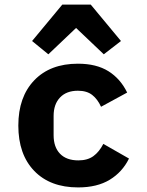

<svg xmlns="http://www.w3.org/2000/svg" viewBox="-20 -806 640 838"><path d="M60 -258Q60 -383 129.5 -455.5Q199 -528 320 -528Q401 -528 453.5 -495Q506 -462 535 -402L421 -340Q406 -373 382.5 -391.5Q359 -410 320 -410Q270 -410 242 -380.5Q214 -351 214 -300V-216Q214 -164 242 -135Q270 -106 322 -106Q362 -106 387.5 -124.5Q413 -143 431 -178L543 -114Q514 -55 459 -21.5Q404 12 321 12Q199 12 129.5 -60Q60 -132 60 -258ZM376 -786 508 -627 433 -569 312 -684 191 -569 120 -627 252 -786Z"/></svg>

Font: iA Writer Mono V
Style: Regular
Weight: 400
Designer: Mike Abbink, Paul van der Laan, Pieter van Rosmalen
Foundry: Bold Monday
Version: Version 2.000